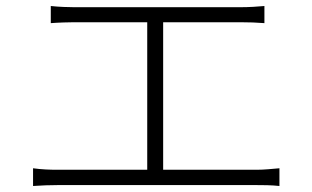

<svg xmlns="http://www.w3.org/2000/svg" viewBox="-20 -671 1040 639"><path d="M523 -106V-597H779C807 -597 837 -596 860 -594V-651C838 -649 810 -647 779 -647H227C210 -647 175 -648 149 -651V-594C174 -596 212 -597 227 -597H470V-106H172C146 -106 118 -107 90 -111V-52C119 -54 146 -55 172 -55H834C851 -55 884 -55 910 -52V-111C885 -109 861 -106 834 -106Z"/></svg>

Font: Noto Sans Japanese Light
Style: Regular
Weight: 300
Designer: Ryoko NISHIZUKA (kana & ideographs); Paul D. Hunt (Latin, Greek & Cyrillic); Wenlong ZHANG (bopomofo); Sandoll Communica
Foundry: Adobe Systems Incorporated
Version: Version 1.000;PS 1;hotconv 1.0.78;makeotf.lib2.5.61930